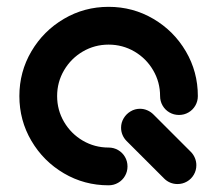

<svg xmlns="http://www.w3.org/2000/svg" viewBox="-20 -542 639 565"><path d="M557.8 -55.9Q557.8 -40.7 550.4 -28Q543 -15.2 530.2 -7.8Q517.4 -0.4 502.2 -0.4Q491.1 -0.4 480.9 -4.6Q470.7 -8.9 463 -16.7L352.6 -127Q344.8 -134.8 340.6 -144.8Q336.3 -154.8 336.3 -166.3Q336.3 -181.1 343.9 -193.9Q351.5 -206.7 364.3 -214.3Q377 -221.9 391.9 -221.9Q403.3 -221.9 413.5 -217.4Q423.7 -213 431.5 -205.2L541.5 -95.2Q549.3 -87.4 553.5 -77.2Q557.8 -67 557.8 -55.9ZM355.2 -52.2Q355.2 -37 347.8 -24.3Q340.4 -11.5 327.6 -4.1Q314.8 3.3 299.6 3.3Q228.1 3.3 168 -32Q107.8 -67.4 72.4 -127.6Q37 -187.8 37 -259.3Q37 -330.7 72.4 -390.9Q107.8 -451.1 168 -486.5Q228.1 -521.9 299.6 -521.9Q371.1 -521.9 431.3 -486.5Q491.5 -451.1 526.9 -390.9Q562.2 -330.7 562.2 -259.3Q562.2 -244.1 554.8 -231.3Q547.4 -218.5 534.6 -211.1Q521.9 -203.7 506.7 -203.7Q491.5 -203.7 478.7 -211.1Q465.9 -218.5 458.5 -231.3Q451.1 -244.1 451.1 -259.3Q451.1 -300.4 430.7 -335.2Q410.4 -370 375.6 -390.4Q340.7 -410.7 299.6 -410.7Q258.5 -410.7 223.7 -390.4Q188.9 -370 168.5 -335.2Q148.1 -300.4 148.1 -259.3Q148.1 -218.1 168.5 -183.3Q188.9 -148.5 223.7 -128.1Q258.5 -107.8 299.6 -107.8Q314.8 -107.8 327.6 -100.4Q340.4 -93 347.8 -80.2Q355.2 -67.4 355.2 -52.2Z"/></svg>

Font: 26F Galaxy Sans Black
Style: Regular
Weight: 900
Designer: C₂₉H₂₅N₃O₅
Version: Version 1.100